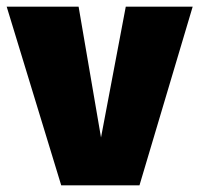

<svg xmlns="http://www.w3.org/2000/svg" viewBox="-35 -554 596 574"><path d="M382 0H148L-15 -534H200L267 -143L341 -534H541Z"/></svg>

Font: FiraGO Heavy
Style: Regular
Weight: 900
Designer: bBox Type
Foundry: bBox Type GmbH
Version: Version 1.001